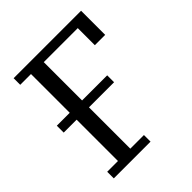

<svg xmlns="http://www.w3.org/2000/svg" viewBox="-193 -822 946 946"><g transform="rotate(-45 280.0 -349.0)"><path d="M55 -46H130V-334H40V-382H130V-652H55V-698H525V-530H453V-649H216V-382H391V-334H216V-46H311V0H55Z"/></g></svg>

Font: IBM Plex Serif
Style: Regular
Weight: 400
Designer: Mike Abbink, Paul van der Laan, Pieter van Rosmalen
Foundry: Bold Monday
Version: Version 3.001